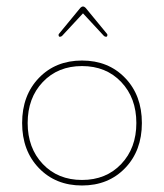

<svg xmlns="http://www.w3.org/2000/svg" viewBox="-20 -565 504 590"><path d="M352.5 -61Q399 -110 399 -187Q399 -264 352.5 -313Q306 -362 232 -362Q158 -362 111.5 -313Q65 -264 65 -187Q65 -110 111.5 -61Q158 -12 232 -12Q306 -12 352.5 -61ZM99.5 -48.5Q48 -102 48 -187Q48 -272 99.5 -325.5Q151 -379 232 -379Q313 -379 364.5 -325.5Q416 -272 416 -187Q416 -102 364.5 -48.5Q313 5 232 5Q151 5 99.5 -48.5ZM171 -455Q168 -452 164 -452Q160 -452 160 -458Q160 -460 162 -462L227 -541Q231 -545 235 -545Q239 -545 243 -541L308 -462Q310 -460 310 -458Q310 -452 306 -452Q302 -452 299 -455L235 -524Z"/></svg>

Font: Flamenco Light
Style: Regular
Weight: 300
Designer: Luciano Vergara
Foundry: Luciano Vergara
Version: Version 1.003